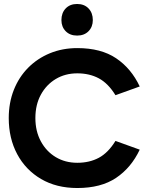

<svg xmlns="http://www.w3.org/2000/svg" viewBox="-20 -934 740 966"><path d="M369 12Q264 12 186.5 -33.5Q109 -79 66.5 -158.5Q24 -238 24 -340Q24 -417 49.5 -481.5Q75 -546 121.5 -593Q168 -640 231 -666Q294 -692 369 -692Q488 -692 564 -641Q640 -590 683 -499L561 -455Q524 -515 477 -540Q430 -565 369 -565Q308 -565 260.5 -536.5Q213 -508 185.5 -457.5Q158 -407 158 -340Q158 -274 185.5 -223Q213 -172 260.5 -143.5Q308 -115 369 -115Q430 -115 477 -140Q524 -165 561 -225L683 -181Q640 -90 564 -39Q488 12 369 12ZM289 -833Q289 -869 310.5 -891.5Q332 -914 368 -914Q404 -914 425.5 -891.5Q447 -869 447 -833Q447 -799 425.5 -777Q404 -755 368 -755Q332 -755 310.5 -777Q289 -799 289 -833Z"/></svg>

Font: Gabarito SemiBold
Style: Regular
Weight: 600
Designer: Leandro Assis / Alvaro Franca / Felipe Casaprima
Foundry: Naipe Foundry
Version: Version 1.000